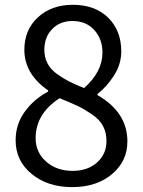

<svg xmlns="http://www.w3.org/2000/svg" viewBox="-20 -764 595 797"><path d="M44.9 -181.6Q44.9 -249 83.5 -301.3Q122.1 -353.5 179.7 -383.8V-388.7Q81.1 -457 81.1 -557.6Q81.1 -640.6 137.7 -692.4Q194.3 -744.1 282.2 -744.1Q375 -744.1 429.2 -690.4Q483.4 -636.7 483.4 -550.8Q483.4 -498 453.6 -451.2Q423.8 -404.3 384.8 -374V-369.1Q508.8 -297.9 508.8 -176.8Q508.8 -94.7 444.8 -41Q380.9 12.7 279.3 12.7Q177.7 12.7 111.3 -42Q44.9 -96.7 44.9 -181.6ZM329.1 -398.4Q405.3 -465.8 405.3 -545.9Q405.3 -601.6 371.6 -639.2Q337.9 -676.8 280.3 -676.8Q229.5 -676.8 196.8 -643.6Q164.1 -610.4 164.1 -557.6Q164.1 -526.4 176.8 -501.5Q189.5 -476.6 215.8 -457.5Q242.2 -438.5 266.1 -426.3Q290 -414.1 329.1 -398.4ZM281.2 -54.7Q343.8 -54.7 382.8 -89.4Q421.9 -124 421.9 -178.7Q421.9 -213.9 407.7 -240.7Q393.6 -267.6 361.3 -289.6Q329.1 -311.5 303.2 -323.7Q277.3 -335.9 227.5 -356.4Q127.9 -292 127.9 -190.4Q127.9 -131.8 171.4 -93.3Q214.8 -54.7 281.2 -54.7Z"/></svg>

Font: irohakakuC Regular
Style: Regular
Weight: 400
Designer: [Source Han Sans]
Ryoko NISHIZUKA Ë•øÂ°öÊ∂ºÂ≠ê (kana & ideographs); Paul D. Hunt (Latin, Greek & Cyrillic); Wenlong ZHAN
Version: Version 1.001.20160904